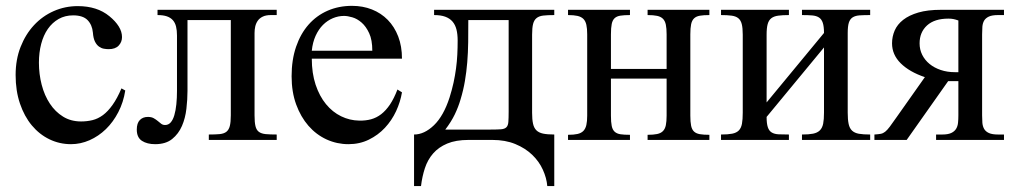

<svg xmlns="http://www.w3.org/2000/svg" viewBox="-20 -481 3486 660"><path d="M410.6 -169.9Q404.3 -129.4 386.7 -95.5Q369.1 -61.5 344 -37.1Q318.8 -12.7 287.8 1Q256.8 14.6 224.1 14.6Q184.6 14.6 149.9 -2.2Q115.2 -19 89.4 -50Q63.5 -81.1 48.6 -125Q33.7 -168.9 33.7 -223.1Q33.7 -276.4 50.8 -319.8Q67.9 -363.3 96.9 -394.5Q126 -425.8 164.8 -442.9Q203.6 -460 247.1 -460Q314 -460 356 -425.3Q377 -408.2 388.2 -390.1Q399.4 -372.1 399.4 -353.5Q399.4 -336.4 387.9 -324.2Q376.5 -312 353.5 -312Q346.2 -312 337.4 -313.5Q328.6 -314.9 320.6 -320.6Q312.5 -326.2 306.6 -337.6Q300.8 -349.1 299.3 -369.1Q296.9 -395.5 281 -411.9Q265.1 -428.2 231.4 -428.2Q203.6 -428.2 181.6 -415.8Q159.7 -403.3 144.5 -381.6Q129.4 -359.9 121.6 -330.1Q113.8 -300.3 113.8 -265.6Q113.8 -226.1 123.3 -189.5Q132.8 -152.8 151.4 -124.8Q169.9 -96.7 196.8 -80.1Q223.6 -63.5 258.8 -63.5Q279.3 -63.5 298.1 -68.1Q316.9 -72.8 334 -85.4Q351.1 -98.1 366.9 -120.4Q382.8 -142.6 397.5 -177.2Z M697.8 0V-18.6Q720.2 -18.6 735.1 -20Q750 -21.5 758.3 -28.1Q766.6 -34.7 770 -47.9Q773.4 -61 773.4 -84.5V-412.1H624.5V-168.5Q624.5 -139.6 620.8 -107.4Q617.2 -75.2 605.5 -48.1Q593.8 -21 571.8 -3.2Q549.8 14.6 513.2 14.6Q485.8 14.6 468 3.2Q450.2 -8.3 450.2 -35.6Q450.2 -57.6 460.7 -68.4Q471.2 -79.1 488.3 -79.1Q500.5 -79.1 508.3 -74.7Q516.1 -70.3 522.2 -65.2Q528.3 -60.1 533.9 -55.7Q539.6 -51.3 547.4 -51.3Q559.1 -51.3 566.9 -60.3Q574.7 -69.3 579.3 -85.2Q584 -101.1 586.2 -122.6Q588.4 -144 588.4 -168.5V-358.9Q588.4 -376.5 585.2 -389.6Q582 -402.8 574.2 -411.6Q566.4 -420.4 553.7 -424.8Q541 -429.2 521.5 -429.2V-447.3H931.2V-429.2H911.1Q894 -429.2 883.1 -423.8Q872.1 -418.5 866 -409.7Q859.9 -400.9 857.4 -389.9Q855 -378.9 855 -367.7V-84.5Q855 -60.5 858.2 -47.4Q861.3 -34.2 869.9 -27.8Q878.4 -21.5 893.3 -20Q908.2 -18.6 931.2 -18.6V0Z M1259.8 -306.6Q1259.8 -343.8 1249 -366.9Q1238.3 -390.1 1223.1 -403.3Q1208 -416.5 1191.4 -421.4Q1174.8 -426.3 1162.6 -426.3Q1143.1 -426.3 1124.3 -418.5Q1105.5 -410.6 1090.3 -395.5Q1075.2 -380.4 1064.9 -357.9Q1054.7 -335.4 1051.8 -306.6ZM1361.8 -163.6Q1356.4 -130.9 1341.6 -98.9Q1326.7 -66.9 1303.2 -41.7Q1279.8 -16.6 1248 -1Q1216.3 14.6 1177.7 14.6Q1138.2 14.6 1102.5 -1.7Q1066.9 -18.1 1040.3 -48.6Q1013.7 -79.1 998 -122.1Q982.4 -165 982.4 -218.8Q982.4 -275.4 997.8 -320.3Q1013.2 -365.2 1040.8 -396.5Q1068.4 -427.7 1106.4 -444.3Q1144.5 -460.9 1189.9 -460.9Q1227.1 -460.9 1258.5 -448.5Q1290 -436 1313 -412.6Q1335.9 -389.2 1348.9 -355.5Q1361.8 -321.8 1361.8 -279.3H1051.8Q1051.8 -229.5 1064.9 -189.9Q1078.1 -150.4 1100.6 -123Q1123 -95.7 1152.6 -81.3Q1182.1 -66.9 1214.8 -66.4Q1236.8 -65.9 1255.6 -71Q1274.4 -76.2 1290.5 -88.6Q1306.6 -101.1 1320.6 -121.8Q1334.5 -142.6 1346.2 -173.3Z M1728.5 -412.1H1589.8Q1589.8 -371.6 1589.4 -335.9Q1588.9 -300.3 1586.2 -267.1Q1583.5 -233.9 1578.1 -202.4Q1572.8 -170.9 1563 -138.7Q1555.7 -113.8 1543.5 -88.1Q1531.2 -62.5 1510.7 -35.6H1666Q1689.5 -35.6 1702.1 -36.6Q1714.8 -37.6 1720.7 -43.5Q1726.6 -49.3 1727.5 -62Q1728.5 -74.7 1728.5 -98.1ZM1861.3 158.7Q1858.9 130.4 1845.9 102.1Q1833 73.7 1809.3 51Q1785.6 28.3 1751.5 14.2Q1717.3 0 1672.4 0H1590.8Q1546.9 0 1517.3 12.5Q1487.8 24.9 1469 46.4Q1450.2 67.9 1440.7 96.7Q1431.2 125.5 1427.2 158.7H1403.3V-18.6Q1438.5 -18.6 1471.7 -50.5Q1504.9 -82.5 1525.4 -146Q1533.7 -172.4 1539.1 -197Q1544.4 -221.7 1547.6 -245.6Q1550.8 -269.5 1552 -293.2Q1553.2 -316.9 1553.2 -341.8Q1553.2 -363.3 1549.1 -379.6Q1544.9 -396 1535.4 -407Q1525.9 -418 1510.5 -423.6Q1495.1 -429.2 1472.2 -429.2V-447.3H1885.3V-429.2Q1862.3 -429.2 1847.7 -427.5Q1833 -425.8 1824.5 -418.9Q1815.9 -412.1 1812.5 -398.7Q1809.1 -385.3 1809.1 -361.8V-92.8Q1809.1 -70.3 1812.3 -55.9Q1815.4 -41.5 1823.7 -33.2Q1832 -24.9 1846.9 -21.7Q1861.8 -18.6 1885.3 -18.6V158.7Z M2206.1 0V-17.6Q2226.1 -17.6 2238.8 -20.3Q2251.5 -22.9 2258.8 -30.3Q2266.1 -37.6 2268.8 -50.5Q2271.5 -63.5 2271.5 -83.5V-210.9H2080.1V-83.5Q2080.1 -61 2082.8 -48.1Q2085.4 -35.2 2092.8 -28.3Q2100.1 -21.5 2112.8 -19.5Q2125.5 -17.6 2145.5 -17.6V0H1932.6V-17.6Q1952.6 -17.6 1965.3 -20.5Q1978 -23.4 1985.4 -31Q1992.7 -38.6 1995.6 -51.3Q1998.5 -64 1998.5 -83.5V-362.8Q1998.5 -382.8 1995.6 -395.8Q1992.7 -408.7 1985.4 -416Q1978 -423.3 1965.3 -426.3Q1952.6 -429.2 1932.6 -429.2V-447.3H2145.5V-429.2Q2125.5 -429.2 2112.8 -427.2Q2100.1 -425.3 2092.8 -418.5Q2085.4 -411.6 2082.8 -398.4Q2080.1 -385.3 2080.1 -362.8V-244.1H2271.5V-362.8Q2271.5 -383.3 2268.8 -396.2Q2266.1 -409.2 2258.8 -416.5Q2251.5 -423.8 2238.8 -426.5Q2226.1 -429.2 2206.1 -429.2V-447.3H2418.5V-429.2Q2398.4 -429.2 2385.7 -427Q2373 -424.8 2365.7 -417.7Q2358.4 -410.6 2355.7 -397.5Q2353 -384.3 2353 -362.8V-83.5Q2353 -62 2355.7 -48.8Q2358.4 -35.6 2365.7 -28.8Q2373 -22 2385.7 -19.8Q2398.4 -17.6 2418.5 -17.6V0Z M2736.8 0V-18.6Q2760.3 -18.6 2774.9 -21.5Q2789.6 -24.4 2798.1 -32.7Q2806.6 -41 2809.6 -55.7Q2812.5 -70.3 2812.5 -93.8V-317.9L2615.2 -79.1Q2615.2 -56.2 2619.4 -43.7Q2623.5 -31.2 2632.8 -25.6Q2642.1 -20 2656.7 -19.3Q2671.4 -18.6 2691.9 -18.6V0H2458.5V-18.6Q2482.4 -18.6 2497.1 -21.5Q2511.7 -24.4 2519.8 -32.7Q2527.8 -41 2530.5 -55.7Q2533.2 -70.3 2533.2 -93.8V-361.8Q2533.2 -384.8 2529.8 -398.2Q2526.4 -411.6 2517.8 -418.5Q2509.3 -425.3 2494.9 -427.2Q2480.5 -429.2 2458.5 -429.2V-447.3H2691.9V-429.2Q2669.9 -429.2 2655.3 -427.2Q2640.6 -425.3 2631.6 -418.5Q2622.6 -411.6 2618.9 -398.2Q2615.2 -384.8 2615.2 -361.8V-128.9L2812.5 -367.7Q2812.5 -390.1 2808.3 -402.6Q2804.2 -415 2795.2 -420.9Q2786.1 -426.8 2771.7 -428Q2757.3 -429.2 2736.8 -429.2V-447.3H2971.2V-429.2Q2949.7 -429.2 2935.1 -428.2Q2920.4 -427.2 2911.1 -421.4Q2901.9 -415.5 2897.9 -403.1Q2894 -390.6 2894 -367.7V-93.8Q2894 -69.8 2897.2 -54.9Q2900.4 -40 2908.9 -32Q2917.5 -23.9 2932.4 -21.2Q2947.3 -18.6 2971.2 -18.6V0Z M3274.4 -410.6Q3264.6 -414.1 3257.3 -415.5Q3250 -417 3240.2 -417Q3192.4 -417 3166.7 -393.6Q3141.1 -370.1 3141.1 -332Q3141.1 -310.5 3150.1 -292.5Q3159.2 -274.4 3175.3 -261.2Q3191.4 -248 3213.6 -240.5Q3235.8 -232.9 3262.2 -232.9H3274.4ZM3197.8 0V-18.6H3218.8Q3238.3 -18.6 3249.5 -23.7Q3260.7 -28.8 3266.4 -37.8Q3272 -46.9 3273.2 -58.8Q3274.4 -70.8 3274.4 -84.5V-202.1H3239.3L3096.7 0H2985.8V-18.6Q2999.5 -19.5 3007.6 -21Q3015.6 -22.5 3022.7 -28.1Q3029.8 -33.7 3038.6 -45.4Q3047.4 -57.1 3062 -78.1L3159.2 -215.8Q3106 -233.9 3076.2 -263.4Q3046.4 -293 3046.4 -332Q3046.4 -355 3055.4 -376Q3064.5 -397 3084.7 -412.8Q3105 -428.7 3137 -438Q3168.9 -447.3 3214.8 -447.3H3431.2V-429.2H3411.1Q3390.6 -429.2 3379.4 -424.1Q3368.2 -418.9 3363 -410.2Q3357.9 -401.4 3356.9 -389.2Q3356 -377 3356 -362.8V-84.5Q3356 -70.8 3356.9 -58.8Q3357.9 -46.9 3363 -37.8Q3368.2 -28.8 3379.4 -23.7Q3390.6 -18.6 3411.1 -18.6H3431.2V0Z"/></svg>

Font: Doulos SIL
Style: Regular
Weight: 400
Designer: Walt Agee, Victor Gaultney, Peter Martin, Debbi Hosken
Foundry: SIL International
Version: Version 4.110; 2011; Maintenance release